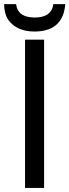

<svg xmlns="http://www.w3.org/2000/svg" viewBox="-23 -924 341 944"><path d="M-2.9 -903.8H56.2Q64 -837.9 147.9 -837.9Q225.1 -837.9 237.8 -895L238.8 -903.8H297.9Q287.1 -769 146 -769Q60.1 -769 18.1 -825.7L16.1 -829.1Q-2 -856 -2.9 -903.8ZM193.8 -729V0H100.1V-729Z"/></svg>

Font: SolaimanLipiNormal
Style: Normal
Weight: 400
Designer: Solaiman Karim
Version: Version 1.6.1 ; ttfautohint (v1.5.65-e2d9)